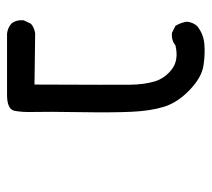

<svg xmlns="http://www.w3.org/2000/svg" viewBox="-48 -431 596 540"><g transform="rotate(90 250.0 -161.0)"><path d="M74.2 117.2Q58.6 115.2 46.9 105.5Q35.2 91.8 37.1 70.3L46.9 49.8Q58.6 40 74.2 38.1L217.8 40Q218.8 -187.5 218.3 -228Q217.8 -268.6 209 -297.9Q200.2 -327.1 174.3 -346.7Q148.4 -366.2 107.4 -356.4Q93.8 -344.7 72.3 -346.7L52.7 -356.4Q43 -372.1 41 -389.6Q43 -405.3 52.7 -417Q74.2 -434.6 101.6 -437.5Q128.9 -440.4 163.1 -435.5Q197.3 -430.7 232.9 -396.5Q268.6 -362.3 280.3 -324.2Q292 -286.1 294.4 -232.9Q296.9 -179.7 295.4 -86.4Q293.9 6.8 294.9 41.5Q295.9 76.2 291.5 96.7Q287.1 117.2 246.6 117.2Q206.1 117.2 74.2 117.2Z"/></g></svg>

Font: JasonHandwriting4
Style: Regular
Weight: 400
Version: Version 1.01.21